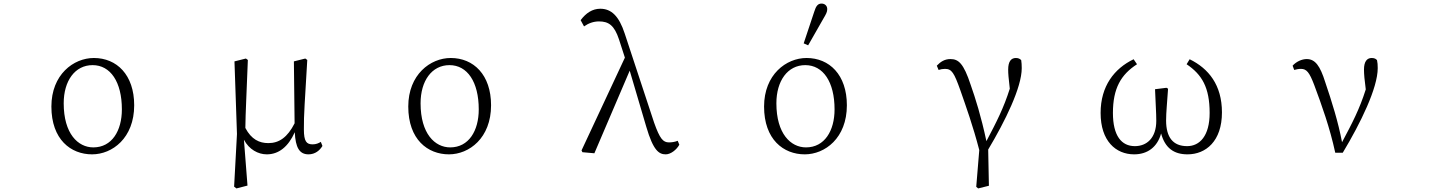

<svg xmlns="http://www.w3.org/2000/svg" viewBox="-20 -851 8028 1076"><path d="M496 14C609 14 732 -77 732 -261C732 -432 634 -526 506 -526C392 -526 268 -433 268 -254C268 -69 377 14 496 14ZM503 -25C417 -25 337 -102 337 -272C337 -398 400 -486 499 -486C599 -486 663 -392 663 -238C663 -118 607 -25 503 -25Z M1292 195 1305 205 1367 189 1347 -68C1376 -13 1427 14 1475 14C1542 14 1595 -28 1632 -110C1636 -24 1658 14 1709 14C1746 14 1772 -8 1787 -33L1778 -56C1765 -48 1751 -42 1732 -42C1698 -42 1683 -58 1683 -126C1682 -206 1689 -290 1702 -515L1691 -523L1627 -507L1631 -160C1591 -81 1544 -49 1484 -49C1434 -49 1389 -69 1355 -134C1356 -225 1362 -323 1369 -515L1358 -523L1294 -507L1308 -100Z M2496 14C2609 14 2732 -77 2732 -261C2732 -432 2634 -526 2506 -526C2392 -526 2268 -433 2268 -254C2268 -69 2377 14 2496 14ZM2503 -25C2417 -25 2337 -102 2337 -272C2337 -398 2400 -486 2499 -486C2599 -486 2663 -392 2663 -238C2663 -118 2607 -25 2503 -25Z M3711 14C3739 14 3772 -12 3787 -40L3778 -62C3761 -55 3743 -53 3729 -53C3696 -53 3678 -73 3646 -163L3481 -663C3449 -761 3406 -802 3344 -802C3300 -802 3264 -778 3234 -738L3253 -703C3277 -720 3305 -731 3337 -731C3391 -731 3423 -709 3449 -630L3482 -528L3239 -8L3244 2L3311 8L3509 -455L3602 -140C3641 -7 3673 14 3711 14Z M4490 14C4603 14 4726 -77 4726 -261C4726 -432 4628 -526 4500 -526C4386 -526 4262 -433 4262 -254C4262 -69 4371 14 4490 14ZM4497 -25C4411 -25 4331 -102 4331 -272C4331 -398 4394 -486 4493 -486C4593 -486 4657 -392 4657 -238C4657 -118 4601 -25 4497 -25ZM4484 -608 4509 -597 4594 -746C4610 -773 4616 -784 4616 -800C4616 -819 4602 -831 4584 -831C4564 -831 4553 -818 4543 -785Z M5451 196 5462 205 5522 190 5518 -13C5613 -172 5706 -361 5706 -469C5706 -488 5705 -500 5703 -514C5696 -521 5688 -526 5673 -526C5646 -526 5630 -506 5630 -461C5630 -438 5632 -415 5639 -354C5605 -246 5565 -168 5508 -60C5478 -201 5446 -301 5420 -375C5380 -497 5351 -520 5306 -520C5274 -520 5251 -505 5230 -483L5240 -459C5252 -463 5264 -465 5276 -465C5314 -465 5327 -443 5362 -345C5394 -253 5432 -148 5468 -10Z M6336 14C6411 14 6466 -27 6487 -103C6509 -22 6558 14 6635 14C6738 14 6828 -60 6828 -221C6828 -375 6753 -467 6647 -519L6630 -491C6716 -433 6759 -361 6759 -218C6759 -89 6703 -32 6633 -32C6554 -32 6515 -81 6515 -176C6515 -223 6521 -275 6526 -354L6517 -359L6453 -351C6456 -267 6460 -222 6460 -174C6460 -78 6407 -32 6340 -32C6265 -32 6217 -90 6217 -218C6217 -356 6262 -433 6352 -491L6333 -519C6225 -467 6148 -369 6148 -218C6148 -61 6233 14 6336 14Z M7463 5H7505C7605 -161 7701 -358 7701 -469C7701 -488 7700 -500 7697 -514C7691 -521 7683 -526 7667 -526C7640 -526 7624 -505 7624 -461C7624 -436 7627 -402 7634 -350C7599 -239 7558 -161 7501 -54C7480 -166 7444 -281 7407 -390C7378 -483 7350 -520 7303 -520C7276 -520 7245 -506 7224 -483L7233 -459C7244 -462 7256 -465 7271 -465C7302 -465 7318 -446 7345 -375C7387 -262 7432 -138 7463 5Z"/></svg>

Font: Kiri Minchoo Light
Style: Regular
Weight: 300
Designer: Ryoko NISHIZUKA 西塚涼子 (kana & ideographs); Frank Grießhammer (Latin, Greek & Cyrillic);
akenotsuki.com/eyeben/fonts/ (U+
Foundry: Adobe
akenotsuki.com/eyeben/fonts/
Version: Version 4.002;hotconv 1.0.119;makeotfexe 2.5.65604